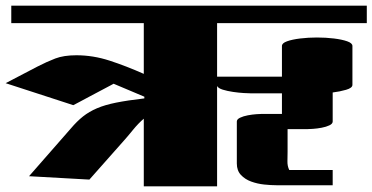

<svg xmlns="http://www.w3.org/2000/svg" viewBox="-40 -661 1321 681"><path d="M1140 -58V-4H940Q921 -4 897 -6.5Q873 -9 851 -17Q829 -25 814.5 -40.5Q800 -56 800 -81V-230Q800 -238 811.5 -243.5Q823 -249 839 -252Q855 -255 869.5 -256Q884 -257 890 -257H960V-330H849Q842 -330 824.5 -331Q807 -332 786.5 -335Q766 -338 750 -343Q734 -348 730 -356V0H470V-240Q451 -224 431 -199.5Q411 -175 401 -164L277 -24L63 -36L211 -205Q233 -231 254.5 -248Q276 -265 304 -277Q332 -289 372 -297Q412 -305 472 -312V-318L363 -364Q363 -364 350 -357Q337 -350 317 -339.5Q297 -329 276.5 -318Q256 -307 240 -298.5Q224 -290 220 -288L-20 -366L93 -425Q126 -442 156 -453.5Q186 -465 231 -465Q290 -465 348.5 -446Q407 -427 470 -399V-579H0V-641H1261V-579H730V-389H960V-498Q960 -508 978 -514.5Q996 -521 1024.5 -524.5Q1053 -528 1084 -528Q1116 -528 1144.5 -524.5Q1173 -521 1191.5 -514.5Q1210 -508 1210 -498V-360Q1210 -349 1187.5 -342.5Q1165 -336 1140 -333V-230Q1140 -222 1128.5 -216.5Q1117 -211 1101 -208Q1085 -205 1070.5 -204Q1056 -203 1050 -203H980V-122Q980 -107 979.5 -89.5Q979 -72 986 -58Z"/></svg>

Font: Gajraj One
Style: Regular
Weight: 400
Designer: Saurabh Sharma
Foundry: Saurabh Sharma
Version: Version 1.000